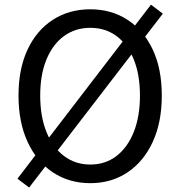

<svg xmlns="http://www.w3.org/2000/svg" viewBox="-20 -787 782 839"><path d="M107.3 32.5 56.2 -6.1 639.7 -766.6 691.5 -727.3ZM374.5 13.4Q282.6 13.4 211.7 -33.4Q140.8 -80.2 100.9 -166.2Q60.9 -252.2 60.9 -369.3Q60.9 -487 100.9 -571.3Q140.8 -655.6 211.7 -701Q282.6 -746.4 374.5 -746.4Q466.3 -746.4 536.7 -700.8Q607.1 -655.2 647.1 -571.1Q687 -487 687 -369.3Q687 -252.2 647.1 -166.2Q607.1 -80.2 536.7 -33.4Q466.3 13.4 374.5 13.4ZM374.5 -68Q440.6 -68 489 -105.3Q537.4 -142.5 564.5 -210.1Q591.6 -277.8 591.6 -369.3Q591.6 -460.8 564.5 -527.3Q537.4 -593.7 489 -629.5Q440.6 -665.4 374.5 -665.4Q309 -665.4 259.8 -629.5Q210.6 -593.7 183.1 -527.3Q155.7 -460.8 155.7 -369.3Q155.7 -277.8 183.1 -210.1Q210.6 -142.5 259.8 -105.3Q309 -68 374.5 -68Z"/></svg>

Font: Noto Sans SC Thin
Style: Regular
Weight: 100
Designer: Ryoko NISHIZUKA 西塚涼子 (kana, bopomofo & ideographs); Paul D. Hunt (Latin, Greek & Cyrillic); Sandoll Communications 산돌커뮤니
Foundry: Adobe
Version: Version 2.004-H2;hotconv 1.0.118;makeotfexe 2.5.65603